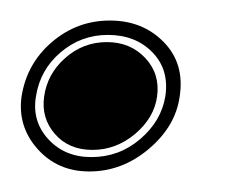

<svg xmlns="http://www.w3.org/2000/svg" viewBox="-29 -159 239 187"><path d="M58 8Q27 8 7.5 -14Q-12 -36 -8 -65Q-3 -97 21.5 -118Q46 -139 78 -139Q110 -139 130.5 -118Q151 -97 146 -65Q142 -36 116 -14Q90 8 58 8ZM60 -6Q87 -6 107.5 -23.5Q128 -41 132 -65Q136 -91 119.5 -108Q103 -125 76 -125Q50 -125 30 -108Q10 -91 6 -65Q2 -41 18 -23.5Q34 -6 60 -6ZM61 -13Q38 -13 24.5 -28.5Q11 -44 14 -65Q17 -87 34.5 -102.5Q52 -118 75 -118Q98 -118 112.5 -102.5Q127 -87 124 -65Q121 -44 102.5 -28.5Q84 -13 61 -13Z"/></svg>

Font: Alumni Sans Collegiate One
Style: Italic
Weight: 400
Italic angle: -8°
Designer: Robert E. Leuschke
Foundry: Robert E. Leuschke
Version: Version 1.100